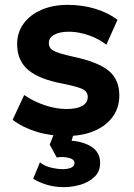

<svg xmlns="http://www.w3.org/2000/svg" viewBox="-20 -545 553 790"><path d="M254 14.5Q186.5 14.5 129.5 -3.2Q72.5 -21 32 -52L79.5 -154Q119 -127 165 -111.8Q211 -96.5 253.5 -96.5Q295.5 -96.5 318.2 -109.2Q341 -122 341 -146Q341 -167.5 320.8 -177.8Q300.5 -188 242.5 -200Q142.5 -218 96.5 -256.8Q50.5 -295.5 50.5 -363.5Q50.5 -411.5 77.2 -448Q104 -484.5 151 -504.8Q198 -525 259 -525Q319 -525 372.2 -508.8Q425.5 -492.5 463.5 -463.5L417.5 -361Q397.5 -377 371.8 -389Q346 -401 317.8 -407.8Q289.5 -414.5 262.5 -414.5Q226 -414.5 203.5 -402.2Q181 -390 181 -368Q181 -346 201.5 -335.5Q222 -325 278 -312.5Q382.5 -290.5 426.8 -254.2Q471 -218 471 -152.5Q471 -102 443.8 -64.5Q416.5 -27 367.8 -6.2Q319 14.5 254 14.5ZM243 225Q205 225 172.8 215.2Q140.5 205.5 116.5 190.5L144.5 122.5Q160 137 187.8 144Q215.5 151 238 151Q258.5 151 272.5 145Q286.5 139 286.5 126Q286.5 110.5 263.2 104.5Q240 98.5 213.5 103L184.5 50L212 -20H291L274.5 34Q327.5 38.5 359.8 61.2Q392 84 392 125.5Q392 160.5 369 182.5Q346 204.5 311.8 214.8Q277.5 225 243 225Z"/></svg>

Font: Geologica SemiBold
Style: Regular
Weight: 600
Designer: Sindre Bremnes, Frode Helland
Foundry: Monokrom Skriftforlag AS
Version: Version 1.010;gftools[0.9.28]